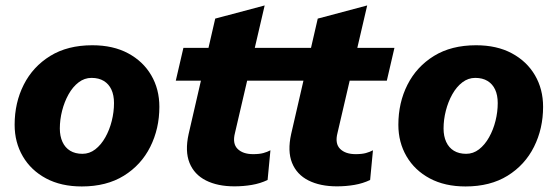

<svg xmlns="http://www.w3.org/2000/svg" viewBox="-20 -676 2051 706"><path d="M280.8 9.6Q204.6 9.6 149.3 -20Q94 -49.6 63.9 -101.1Q33.8 -152.6 33.8 -217.2Q33.8 -298.4 67.4 -364.7Q101 -431 164.7 -470.3Q228.4 -509.6 319.4 -509.6Q396 -509.6 451.1 -480Q506.2 -450.4 536.1 -399.3Q566 -348.2 566 -283.2Q566 -203 532.6 -136.2Q499.2 -69.4 435.5 -29.9Q371.8 9.6 280.8 9.6ZM283.2 -110.4Q309 -110.4 330.3 -126.8Q351.6 -143.2 367.2 -170.9Q382.8 -198.6 391 -231.5Q399.2 -264.4 399.2 -297Q399.2 -326 389.7 -346.5Q380.2 -367 361.8 -378.3Q343.4 -389.6 316.4 -389.6Q290.6 -389.6 269.1 -373.2Q247.6 -356.8 232.2 -329.3Q216.8 -301.8 208.4 -268.9Q200 -236 200 -203.4Q200 -175.4 209.7 -154.2Q219.4 -133 238 -121.7Q256.6 -110.4 283.2 -110.4Z M842 9.2Q780.2 9.2 737.2 -12.5Q694.2 -34.2 676.9 -77.1Q659.6 -120 673.6 -183.2L771.4 -607.6L953.2 -656L844 -187Q834 -148.2 853.5 -128.7Q873 -109.2 910.6 -109.2Q933.8 -109.2 948.3 -113.2Q962.8 -117.2 974.4 -123.4L964 -14.2Q937.2 -1.4 906.1 3.9Q875 9.2 842 9.2ZM626.4 -379.4 654.4 -500H1053.4L1025.4 -379.4Z M1219 9.2Q1157.2 9.2 1114.2 -12.5Q1071.2 -34.2 1053.9 -77.1Q1036.6 -120 1050.6 -183.2L1148.4 -607.6L1330.2 -656L1221 -187Q1211 -148.2 1230.5 -128.7Q1250 -109.2 1287.6 -109.2Q1310.8 -109.2 1325.3 -113.2Q1339.8 -117.2 1351.4 -123.4L1341 -14.2Q1314.2 -1.4 1283.1 3.9Q1252 9.2 1219 9.2ZM1003.4 -379.4 1031.4 -500H1430.4L1402.4 -379.4Z M1691.8 9.6Q1615.6 9.6 1560.3 -20Q1505 -49.6 1474.9 -101.1Q1444.8 -152.6 1444.8 -217.2Q1444.8 -298.4 1478.4 -364.7Q1512 -431 1575.7 -470.3Q1639.4 -509.6 1730.4 -509.6Q1807 -509.6 1862.1 -480Q1917.2 -450.4 1947.1 -399.3Q1977 -348.2 1977 -283.2Q1977 -203 1943.6 -136.2Q1910.2 -69.4 1846.5 -29.9Q1782.8 9.6 1691.8 9.6ZM1694.2 -110.4Q1720 -110.4 1741.3 -126.8Q1762.6 -143.2 1778.2 -170.9Q1793.8 -198.6 1802 -231.5Q1810.2 -264.4 1810.2 -297Q1810.2 -326 1800.7 -346.5Q1791.2 -367 1772.8 -378.3Q1754.4 -389.6 1727.4 -389.6Q1701.6 -389.6 1680.1 -373.2Q1658.6 -356.8 1643.2 -329.3Q1627.8 -301.8 1619.4 -268.9Q1611 -236 1611 -203.4Q1611 -175.4 1620.7 -154.2Q1630.4 -133 1649 -121.7Q1667.6 -110.4 1694.2 -110.4Z"/></svg>

Font: Work Sans
Style: Italic
Weight: 400
Italic angle: -13°
Designer: Wei Huang
Foundry: Wei Huang
Version: Version 2.012